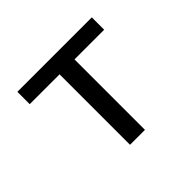

<svg xmlns="http://www.w3.org/2000/svg" viewBox="-123 -681 846 846"><g transform="rotate(-45 300.0 -258.0)"><path d="M254 0V-439H68V-516H532V-439H347V0Z"/></g></svg>

Font: IBM Plex Mono Text
Style: Regular
Weight: 450
Designer: Mike Abbink, Paul van der Laan, Pieter van Rosmalen
Foundry: Bold Monday
Version: Version 2.000